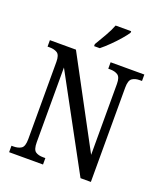

<svg xmlns="http://www.w3.org/2000/svg" viewBox="-165 -1041 985 1150"><g transform="rotate(20 327.5 -465.5)"><path d="M31 0V-41H43Q74 -41 93 -53.5Q112 -66 112 -113V-605Q112 -649 93 -661Q74 -673 45 -673H31V-714H197L498 -153V-605Q498 -648 479 -660.5Q460 -673 431 -673H418V-714H633V-673H618Q589 -673 570.5 -660Q552 -647 552 -601V0H486L166 -589V-113Q166 -66 184 -53.5Q202 -41 232 -41H247V0ZM292 -784Q313 -819 335.5 -858Q358 -897 371 -931H470V-921Q459 -904 435 -876Q411 -848 382 -819.5Q353 -791 328 -771H292Z"/></g></svg>

Font: Noto Serif Myanmar Cond
Style: Regular
Weight: 400
Width: 3
Designer: Ben Mitchell and the Monotype Design Team
Foundry: Monotype Imaging Inc.
Version: Version 2.106; ttfautohint (v1.8.4.7-5d5b)